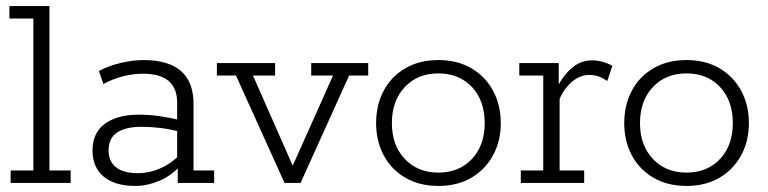

<svg xmlns="http://www.w3.org/2000/svg" viewBox="-20 -603 2532 633"><path d="M15 0V-41H90V-542H11V-583H143V-41H213V0Z M427 10Q358 10 321.5 -21Q285 -52 285 -106Q285 -166 326.5 -195.5Q368 -225 438 -225Q472 -225 506.5 -220Q541 -215 579 -206L564 -197V-265Q564 -312 536 -336Q508 -360 451 -360Q419 -360 385.5 -351.5Q352 -343 321 -326L306 -369Q340 -387 380 -396Q420 -405 453 -405Q535 -405 576.5 -369Q618 -333 618 -261V-41H686V0H566V-61L574 -56Q544 -23 504.5 -6.5Q465 10 427 10ZM435 -32Q471 -32 506.5 -47Q542 -62 570 -90L564 -71V-184L579 -167Q543 -177 509.5 -181Q476 -185 447 -185Q395 -185 366.5 -166.5Q338 -148 338 -107Q338 -71 362.5 -51.5Q387 -32 435 -32Z M918 0 758 -354H695V-395H887V-354H814L956 -32H934L1078 -354H1006V-395H1194V-354H1131L971 0Z M1425 10Q1363 10 1316.5 -17Q1270 -44 1245 -91Q1220 -138 1220 -197Q1220 -257 1245 -304Q1270 -351 1316.5 -378Q1363 -405 1425 -405Q1488 -405 1534 -378Q1580 -351 1605.5 -304Q1631 -257 1631 -197Q1631 -138 1605.5 -91Q1580 -44 1534 -17Q1488 10 1425 10ZM1425 -34Q1494 -34 1536 -79Q1578 -124 1578 -197Q1578 -271 1536 -316Q1494 -361 1425 -361Q1357 -361 1314.5 -316Q1272 -271 1272 -197Q1272 -124 1314.5 -79Q1357 -34 1425 -34Z M1697 0V-41H1771V-354H1692V-395H1822V-301L1812 -305Q1833 -350 1863 -377Q1893 -404 1932 -404Q1966 -404 1999 -386L1982 -336Q1966 -347 1952 -351.5Q1938 -356 1923 -356Q1893 -356 1866.5 -334Q1840 -312 1825 -277V-41H1906V0Z M2243 10Q2181 10 2134.5 -17Q2088 -44 2063 -91Q2038 -138 2038 -197Q2038 -257 2063 -304Q2088 -351 2134.5 -378Q2181 -405 2243 -405Q2306 -405 2352 -378Q2398 -351 2423.5 -304Q2449 -257 2449 -197Q2449 -138 2423.5 -91Q2398 -44 2352 -17Q2306 10 2243 10ZM2243 -34Q2312 -34 2354 -79Q2396 -124 2396 -197Q2396 -271 2354 -316Q2312 -361 2243 -361Q2175 -361 2132.5 -316Q2090 -271 2090 -197Q2090 -124 2132.5 -79Q2175 -34 2243 -34Z"/></svg>

Font: Rokkitt SemiBold Light
Style: Regular
Weight: 300
Version: Version 3.103